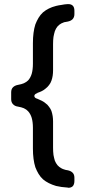

<svg xmlns="http://www.w3.org/2000/svg" viewBox="-20 -765 418 931"><path d="M199.2 -334Q210.9 -342.8 217.8 -352.5Q225.6 -362.3 229.5 -374Q233.4 -384.8 235.4 -397.5Q237.3 -410.2 237.3 -423.8Q237.3 -465.8 237.3 -550.8Q237.3 -570.3 239.3 -585.9Q242.2 -601.6 246.1 -614.3Q251 -627 258.8 -636.7Q266.6 -645.5 277.3 -651.4Q284.2 -654.3 291 -657.2Q298.8 -659.2 307.6 -660.2Q323.2 -663.1 332 -671.9Q340.8 -681.6 340.8 -696.3Q340.8 -702.1 340.8 -712.9Q340.8 -729.5 333 -737.3Q325.2 -745.1 311.5 -745.1Q309.6 -745.1 307.6 -745.1Q292 -744.1 278.3 -741.2Q263.7 -739.3 252 -736.3Q232.4 -731.4 216.8 -723.6Q201.2 -715.8 188.5 -705.1Q175.8 -693.4 167 -678.7Q158.2 -664.1 151.4 -646.5Q145.5 -627.9 142.6 -605.5Q139.6 -583 139.6 -555.7Q139.6 -522.5 139.6 -456.1Q139.6 -427.7 133.8 -407.2Q127.9 -387.7 116.2 -375Q108.4 -367.2 95.7 -361.3Q84 -356.4 67.4 -353.5Q51.8 -350.6 43 -341.8Q34.2 -333 34.2 -317.4Q34.2 -306.6 34.2 -284.2Q34.2 -268.6 43 -259.8Q51.8 -250 67.4 -248Q84 -245.1 95.7 -240.2Q108.4 -234.4 116.2 -225.6Q127.9 -212.9 133.8 -193.4Q139.6 -172.9 139.6 -145.5Q139.6 -111.3 139.6 -44.9Q139.6 -17.6 142.6 4.9Q145.5 27.3 151.4 45.9Q158.2 63.5 167 78.1Q175.8 92.8 188.5 104.5Q201.2 115.2 216.8 123Q232.4 130.9 252 136.7Q264.6 139.6 278.3 141.6Q292 143.6 307.6 144.5Q309.6 145.5 311.5 145.5Q325.2 145.5 333 137.7Q340.8 128.9 340.8 112.3Q340.8 107.4 340.8 96.7Q340.8 81.1 332 72.3Q323.2 63.5 307.6 60.5Q298.8 59.6 291 56.6Q284.2 54.7 277.3 50.8Q266.6 44.9 258.8 36.1Q251 26.4 246.1 14.6Q242.2 2 239.3 -13.7Q237.3 -30.3 237.3 -48.8Q237.3 -91.8 237.3 -175.8Q237.3 -189.5 235.4 -202.1Q233.4 -214.8 229.5 -226.6Q225.6 -237.3 217.8 -247.1Q210.9 -257.8 199.2 -265.6Q192.4 -271.5 182.6 -276.4Q172.9 -281.2 161.1 -286.1Q146.5 -290 146.5 -299.8Q146.5 -308.6 161.1 -313.5Q161.1 -313.5 161.1 -314.5Q172.9 -318.4 182.6 -323.2Q192.4 -328.1 199.2 -334Z"/></svg>

Font: DeepSea
Style: Medium
Weight: 500
Designer: Stem
Version: Version 3.019;git-0a5106e0b